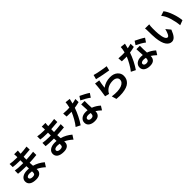

<svg xmlns="http://www.w3.org/2000/svg" viewBox="541 -2837 4918 4918"><g transform="rotate(-45 3000.0 -378.5)"><path d="M476.6 -130.9Q476.6 -156.2 475.6 -172.9Q429.7 -179.7 394.5 -179.7Q343.8 -179.7 315.4 -162.6Q287.1 -145.5 287.1 -119.1Q287.1 -90.8 313.5 -74.2Q339.8 -57.6 389.6 -57.6Q432.6 -57.6 454.6 -74.2Q476.6 -90.8 476.6 -130.9ZM873 -106.4 801.8 4.9Q709 -83 601.6 -131.8Q602.5 -119.1 602.5 -96.7Q602.5 -30.3 552.7 11.2Q502.9 52.7 408.2 52.7Q290 52.7 228 9.8Q166 -33.2 166 -112.3Q166 -188.5 231.9 -235.4Q297.9 -282.2 411.1 -282.2Q442.4 -282.2 471.7 -279.3Q469.7 -308.6 467.8 -369.1H417Q287.1 -369.1 178.7 -381.8L179.7 -499Q272.5 -481.4 418.9 -481.4H465.8V-584H418.9Q298.8 -584 204.1 -598.6L203.1 -711.9Q300.8 -693.4 418 -693.4H466.8V-738.3Q466.8 -782.2 461.9 -805.7H596.7Q590.8 -768.6 589.8 -736.3L588.9 -697.3Q693.4 -701.2 825.2 -720.7L828.1 -607.4Q639.6 -590.8 587.9 -587.9L586.9 -485.4Q701.2 -490.2 850.6 -507.8V-390.6Q705.1 -375 588.9 -371.1Q593.8 -287.1 595.7 -255.9Q748 -211.9 873 -106.4Z M1476.6 -130.9Q1476.6 -156.2 1475.6 -172.9Q1429.7 -179.7 1394.5 -179.7Q1343.8 -179.7 1315.4 -162.6Q1287.1 -145.5 1287.1 -119.1Q1287.1 -90.8 1313.5 -74.2Q1339.8 -57.6 1389.6 -57.6Q1432.6 -57.6 1454.6 -74.2Q1476.6 -90.8 1476.6 -130.9ZM1873 -106.4 1801.8 4.9Q1709 -83 1601.6 -131.8Q1602.5 -119.1 1602.5 -96.7Q1602.5 -30.3 1552.7 11.2Q1502.9 52.7 1408.2 52.7Q1290 52.7 1228 9.8Q1166 -33.2 1166 -112.3Q1166 -188.5 1231.9 -235.4Q1297.9 -282.2 1411.1 -282.2Q1442.4 -282.2 1471.7 -279.3Q1469.7 -308.6 1467.8 -369.1H1417Q1287.1 -369.1 1178.7 -381.8L1179.7 -499Q1272.5 -481.4 1418.9 -481.4H1465.8V-584H1418.9Q1298.8 -584 1204.1 -598.6L1203.1 -711.9Q1300.8 -693.4 1418 -693.4H1466.8V-738.3Q1466.8 -782.2 1461.9 -805.7H1596.7Q1590.8 -768.6 1589.8 -736.3L1588.9 -697.3Q1693.4 -701.2 1825.2 -720.7L1828.1 -607.4Q1639.6 -590.8 1587.9 -587.9L1586.9 -485.4Q1701.2 -490.2 1850.6 -507.8V-390.6Q1705.1 -375 1588.9 -371.1Q1593.8 -287.1 1595.7 -255.9Q1748 -211.9 1873 -106.4Z M2944.3 -545.9 2874 -441.4Q2833 -474.6 2761.2 -516.1Q2689.5 -557.6 2635.7 -582L2700.2 -679.7Q2754.9 -655.3 2831.5 -613.8Q2908.2 -572.3 2944.3 -545.9ZM2571.3 -698.2 2574.2 -583Q2485.4 -559.6 2402.3 -548.8Q2367.2 -443.4 2308.6 -326.2Q2250 -209 2190.4 -125L2069.3 -185.5Q2126 -253.9 2180.7 -351.1Q2235.4 -448.2 2271.5 -536.1Q2254.9 -535.2 2219.7 -535.2Q2160.2 -535.2 2095.7 -538.1L2086.9 -654.3Q2147.5 -647.5 2218.8 -647.5Q2261.7 -647.5 2307.6 -650.4Q2332 -749 2335 -816.4L2471.7 -801.8Q2446.3 -698.2 2438.5 -667Q2501 -677.7 2571.3 -698.2ZM2594.7 -147.5V-166Q2550.8 -175.8 2514.6 -175.8Q2472.7 -175.8 2446.8 -159.7Q2420.9 -143.6 2420.9 -117.2Q2420.9 -88.9 2443.4 -71.8Q2465.8 -54.7 2505.9 -54.7Q2594.7 -54.7 2594.7 -147.5ZM2579.1 -494.1H2704.1Q2702.1 -463.9 2704.1 -367.2Q2706.1 -302.7 2710 -242.2Q2821.3 -200.2 2915 -115.2L2848.6 -8.8Q2772.5 -79.1 2714.8 -114.3V-105.5Q2714.8 -31.2 2669.4 13.7Q2624 58.6 2524.4 58.6Q2427.7 58.6 2365.7 16.1Q2303.7 -26.4 2303.7 -105.5Q2303.7 -179.7 2363.3 -228.5Q2422.9 -277.3 2523.4 -277.3Q2546.9 -277.3 2589.8 -273.4Q2589.8 -285.2 2579.1 -494.1Z M3303.7 -681.6 3335.9 -801.8Q3401.4 -781.2 3530.3 -756.8Q3659.2 -732.4 3732.4 -724.6L3702.1 -602.5Q3633.8 -611.3 3502.4 -638.2Q3371.1 -665 3303.7 -681.6ZM3341.8 -602.5Q3322.3 -519.5 3304.7 -372.1Q3433.6 -465.8 3595.7 -465.8Q3721.7 -465.8 3796.4 -399.9Q3871.1 -334 3871.1 -239.3Q3871.1 -183.6 3853 -137.2Q3835 -90.8 3794.4 -50.8Q3753.9 -10.7 3689.5 12.7Q3625 36.1 3532.2 46.4Q3439.5 56.6 3316.4 44.9L3278.3 -85Q3494.1 -54.7 3613.3 -99.6Q3732.4 -144.5 3732.4 -242.2Q3732.4 -291 3690.9 -321.8Q3649.4 -352.5 3584 -352.5Q3405.3 -352.5 3310.5 -237.3Q3284.2 -204.1 3274.4 -178.7L3159.2 -208Q3173.8 -284.2 3189 -408.2Q3204.1 -532.2 3208 -621.1Z M4944.3 -545.9 4874 -441.4Q4833 -474.6 4761.2 -516.1Q4689.5 -557.6 4635.7 -582L4700.2 -679.7Q4754.9 -655.3 4831.5 -613.8Q4908.2 -572.3 4944.3 -545.9ZM4571.3 -698.2 4574.2 -583Q4485.4 -559.6 4402.3 -548.8Q4367.2 -443.4 4308.6 -326.2Q4250 -209 4190.4 -125L4069.3 -185.5Q4126 -253.9 4180.7 -351.1Q4235.4 -448.2 4271.5 -536.1Q4254.9 -535.2 4219.7 -535.2Q4160.2 -535.2 4095.7 -538.1L4086.9 -654.3Q4147.5 -647.5 4218.8 -647.5Q4261.7 -647.5 4307.6 -650.4Q4332 -749 4335 -816.4L4471.7 -801.8Q4446.3 -698.2 4438.5 -667Q4501 -677.7 4571.3 -698.2ZM4594.7 -147.5V-166Q4550.8 -175.8 4514.6 -175.8Q4472.7 -175.8 4446.8 -159.7Q4420.9 -143.6 4420.9 -117.2Q4420.9 -88.9 4443.4 -71.8Q4465.8 -54.7 4505.9 -54.7Q4594.7 -54.7 4594.7 -147.5ZM4579.1 -494.1H4704.1Q4702.1 -463.9 4704.1 -367.2Q4706.1 -302.7 4710 -242.2Q4821.3 -200.2 4915 -115.2L4848.6 -8.8Q4772.5 -79.1 4714.8 -114.3V-105.5Q4714.8 -31.2 4669.4 13.7Q4624 58.6 4524.4 58.6Q4427.7 58.6 4365.7 16.1Q4303.7 -26.4 4303.7 -105.5Q4303.7 -179.7 4363.3 -228.5Q4422.9 -277.3 4523.4 -277.3Q4546.9 -277.3 4589.8 -273.4Q4589.8 -285.2 4579.1 -494.1Z M5261.7 -711.9Q5250 -651.4 5250 -591.8Q5248 -474.6 5255.9 -381.8Q5279.3 -141.6 5362.3 -141.6Q5393.6 -141.6 5421.4 -201.2Q5449.2 -260.7 5466.8 -335.9L5567.4 -215.8Q5518.6 -89.8 5469.7 -36.6Q5420.9 16.6 5359.4 16.6Q5271.5 16.6 5210 -70.8Q5148.4 -158.2 5127.9 -346.7Q5117.2 -458 5117.2 -614.3Q5117.2 -678.7 5110.4 -713.9ZM5756.8 -691.4Q5824.2 -608.4 5877 -456.1Q5929.7 -303.7 5938.5 -184.6L5806.6 -134.8Q5793.9 -276.4 5749.5 -420.9Q5705.1 -565.4 5630.9 -649.4Z"/></g></svg>

Font: Nasu
Style: Bold
Weight: 700
Designer: Ryoko NISHIZUKA (kana &amp; ideographs); Paul D. Hunt (Latin, Greek &amp; Cyrillic); Wenlong ZHANG (bopomofo); Sandoll C
Version: Version 2014.1215